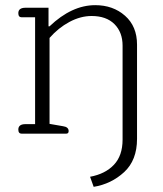

<svg xmlns="http://www.w3.org/2000/svg" viewBox="-20 -518 632 744"><path d="M329 167Q388 156 421.5 120.5Q455 85 455 23V-341Q455 -393 423.5 -424.5Q392 -456 335 -456Q292 -456 249 -433Q206 -410 172 -371V-38L224 -29Q246 -26 246 -10Q246 0 236 0H64Q51 0 51 -16Q51 -37 79 -37H116V-451H64Q51 -451 51 -467Q51 -488 79 -488H168V-416H172Q258 -498 349 -498Q418 -498 464.5 -457Q511 -416 511 -345V20Q511 103 461 149Q411 195 343 206Z"/></svg>

Font: Maitree Light
Style: Regular
Weight: 300
Designer: CadsonDemak Team
Foundry: CadsonDemak
Version: Version 1.001